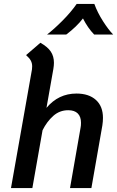

<svg xmlns="http://www.w3.org/2000/svg" viewBox="-20 -959 597 979"><path d="M505 -358Q505 -340 502 -320L446 0H337L391 -309Q393 -318 393 -333Q393 -364 376.5 -380.5Q360 -397 328 -397Q284 -397 251.5 -368Q219 -339 197 -295L145 0H36L143 -605Q144 -611 144 -621Q144 -637 137 -650Q130 -663 113 -678L186 -741Q223 -720 239 -696Q255 -672 255 -639Q255 -625 252 -607L217 -409Q278 -482 370 -482Q433 -482 469 -449.5Q505 -417 505 -358ZM371 -939H461Q477 -895 505.5 -850.5Q534 -806 557 -783H460Q428 -816 403 -865Q371 -823 318 -783H220Q254 -809 297.5 -852.5Q341 -896 371 -939Z"/></svg>

Font: KoHo SemiBold
Style: Italic
Weight: 600
Italic angle: -10°
Version: Version 1.000; ttfautohint (v1.6)